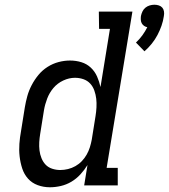

<svg xmlns="http://www.w3.org/2000/svg" viewBox="-20 -784 714 812"><path d="M591 -567 555 -604Q570 -618 582 -634.5Q594 -651 603 -669Q596 -670 589.5 -674.5Q583 -679 579.5 -685.5Q576 -692 575.5 -700Q575 -708 576 -716Q578 -726 582.5 -735.5Q587 -745 595 -751.5Q603 -758 613 -761Q623 -764 633 -764Q643 -764 652 -761Q661 -758 666.5 -751.5Q672 -745 673.5 -735.5Q675 -726 673 -716Q670 -695 663 -675Q656 -655 646 -636Q636 -617 622 -599.5Q608 -582 591 -567ZM191 8Q164 8 139.5 -1Q115 -10 98.5 -28.5Q82 -47 74 -71.5Q66 -96 63 -122.5Q60 -149 62 -176Q64 -203 69 -230L85 -330Q89 -354 95.5 -377.5Q102 -401 114 -424Q126 -447 142.5 -467Q159 -487 181 -501Q203 -515 227.5 -521.5Q252 -528 276 -528Q301 -528 324 -521Q347 -514 364 -498Q381 -482 390.5 -460.5Q400 -439 405 -416L445 -662H399L398 -735H540L431 -74H478V0H336L350 -86Q337 -65 320 -46.5Q303 -28 282 -15.5Q261 -3 237.5 2.5Q214 8 191 8ZM235 -65Q251 -65 267.5 -69Q284 -73 299 -81.5Q314 -90 326 -102.5Q338 -115 346.5 -130Q355 -145 360 -161Q365 -177 368 -193L384 -293Q387 -311 388 -330Q389 -349 387 -366.5Q385 -384 379 -401Q373 -418 361.5 -430.5Q350 -443 333 -449Q316 -455 297 -455Q272 -455 247.5 -443.5Q223 -432 206 -412Q189 -392 179.5 -367Q170 -342 166 -318L150 -218Q147 -200 146 -182.5Q145 -165 147 -148Q149 -131 155.5 -115Q162 -99 173 -87.5Q184 -76 200.5 -70.5Q217 -65 235 -65Z"/></svg>

Font: Iosevka Plex Etoile
Style: Italic
Weight: 400
Italic angle: -9°
Designer: Belleve Invis
Foundry: Belleve Invis
Version: Version 25.1.1; ttfautohint (v1.8.4)